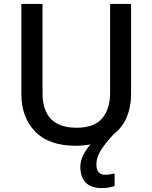

<svg xmlns="http://www.w3.org/2000/svg" viewBox="-20 -734 778 980"><path d="M472 105Q472 133 484 145.5Q496 158 515 158Q532 158 544.5 155.5Q557 153 565 151V216Q551 220 535.5 223Q520 226 499 226Q445 226 417.5 198Q390 170 390 118Q390 87 405 57.5Q420 28 442 3Q406 10 366 10Q230 10 159.5 -62.5Q89 -135 89 -254V-714H197V-259Q197 -82 371 -82Q461 -82 501.5 -130Q542 -178 542 -260V-714H649V-252Q649 -189 627 -136Q605 -83 559 -48Q514 1 493 36Q472 71 472 105Z"/></svg>

Font: Noto Sans Tamil Medium
Style: Regular
Weight: 500
Designer: Jelle Bosma - Monotype Design Team
Foundry: Monotype Imaging Inc.
Version: Version 2.004; ttfautohint (v1.8.4.7-5d5b)